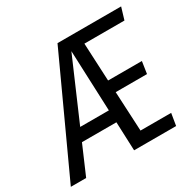

<svg xmlns="http://www.w3.org/2000/svg" viewBox="-193 -849 1019 1009"><g transform="rotate(-30 317.0 -344.5)"><path d="M640 -616H397L408 -386H613L602 -313H412L424 -73H610L598 0H343L336 -174H127L52 0H-41L276 -689H662ZM159 -248H333L318 -616Z"/></g></svg>

Font: Fira Sans Extra Condensed
Style: Italic
Weight: 400
Width: 3
Italic angle: -8°
Designer: Carrois Corporate & Edenspiekermann AG
Foundry: Carrois Corporate GbR & Edenspiekermann AG
Version: Version 4.203